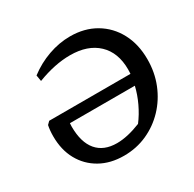

<svg xmlns="http://www.w3.org/2000/svg" viewBox="-148 -818 998 986"><g transform="rotate(-30 351.0 -325.0)"><path d="M318 10Q238 10 178 -24Q118 -58 85 -118Q52 -178 52 -258Q52 -294 58 -322L74 -338H556Q557 -352 557 -364Q557 -464 498 -520Q439 -576 334 -576Q244 -576 140 -536L134 -572Q189 -614 253.5 -637Q318 -660 383 -660Q468 -660 532.5 -622Q597 -584 633 -516.5Q669 -449 669 -360Q669 -282 642 -215Q615 -148 567 -97.5Q519 -47 455.5 -18.5Q392 10 318 10ZM159 -254Q159 -161 200 -112.5Q241 -64 319 -64Q381 -64 461 -96Q490 -134 512 -180.5Q534 -227 545 -274H160Q159 -263 159 -254Z"/></g></svg>

Font: Piazzolla SC Medium
Style: Italic
Weight: 500
Italic angle: -11.3°
Designer: Juan Pablo del Peral
Foundry: Huerta Tipografica
Version: Version 1.330